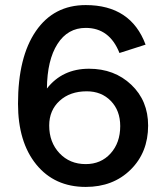

<svg xmlns="http://www.w3.org/2000/svg" viewBox="-20 -729 650 757"><path d="M451 -520Q412 -619 318 -619Q247 -619 206.5 -555.5Q166 -492 165 -380Q226 -458 331 -458Q431 -458 497.5 -395Q564 -332 564 -234Q564 -128 495 -60Q426 8 318 8Q195 8 123 -80.5Q51 -169 51 -320Q51 -504 121.5 -606.5Q192 -709 318 -709Q496 -709 554 -553ZM174 -234Q174 -168 214.5 -125Q255 -82 318 -82Q378 -82 416 -124Q454 -166 454 -232Q454 -293 417 -331Q380 -369 322 -369Q256 -369 215 -331.5Q174 -294 174 -234Z"/></svg>

Font: LT Superior Semi-bold
Style: Regular
Weight: 600
Designer: Daniel Lyons
Foundry: LyonsType
Version: Version 1.0